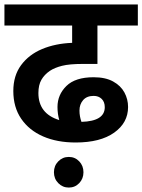

<svg xmlns="http://www.w3.org/2000/svg" viewBox="-20 -642 641 865"><path d="M321 0Q237 0 174 -27.5Q111 -55 75.5 -107Q40 -159 40 -232Q40 -301 75 -348.5Q110 -396 169.5 -421Q229 -446 305 -449V-527H0V-622H601V-527H419V-354H353Q293 -354 259.5 -345.5Q226 -337 205 -323Q180 -306 166.5 -282.5Q153 -259 153 -223Q153 -130 247 -101Q239 -129 239 -160Q239 -215 279 -254.5Q319 -294 402 -294Q455 -294 489.5 -275Q524 -256 540.5 -225.5Q557 -195 557 -160Q557 -89 494.5 -44.5Q432 0 321 0ZM338 -144Q338 -118 347 -93Q452 -96 452 -159Q452 -183 438 -196.5Q424 -210 402 -210Q371 -210 354.5 -191Q338 -172 338 -144ZM223 134Q223 105 242.5 85Q262 65 290 65Q318 65 337 85Q356 105 356 134Q356 163 337 183Q318 203 290 203Q262 203 242.5 183Q223 163 223 134Z"/></svg>

Font: Noto Sans SemiBold
Style: Regular
Weight: 600
Designer: Monotype Design Team
Foundry: Monotype Imaging Inc.
Version: Version 2.007